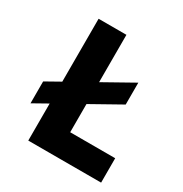

<svg xmlns="http://www.w3.org/2000/svg" viewBox="-158 -797 879 920"><g transform="rotate(30 281.5 -337.0)"><path d="M279 -135H528V0H125V-205L45 -160V-281L125 -326V-674H279V-412L443 -504V-383L279 -291Z"/></g></svg>

Font: Hind Bold
Style: Regular
Weight: 700
Designer: Manushi Parikh, Satya Rajpurohit
Foundry: Indian Type Foundry
Version: Version 1.201;PS 1.0;hotconv 1.0.78;makeotf.lib2.5.61930; tt